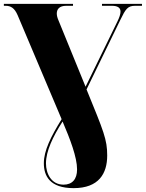

<svg xmlns="http://www.w3.org/2000/svg" viewBox="-20 -734 755 994"><path d="M361 240C492 240 535 164 535 71C535 -12 517 -53 428 -271L603 -631C630 -687 641 -704 679 -704H715V-714H508V-704H559C589 -704 604 -694 604 -674C604 -661 598 -643 587 -621L423 -285L283 -628C277 -642 274 -653 274 -664C274 -686 287 -704 323 -704H358V-714H0V-704H9C35 -704 55 -693 71 -656L299 -117C243 -26 207 46 207 111C207 177 238 240 361 240ZM309 222C245 222 218 164 218 112C218 48 254 -27 304 -105C343 -14 379 80 379 143C379 194 354 222 309 222Z"/></svg>

Font: Noto Serif Display Black
Style: Regular
Weight: 900
Designer: Monotype Design Team
Foundry: Monotype Imaging Inc.
Version: Version 2.009